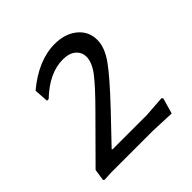

<svg xmlns="http://www.w3.org/2000/svg" viewBox="-140 -616 735 735"><g transform="rotate(-45 227.0 -248.5)"><path d="M256 -501Q312 -501 347.5 -472Q383 -443 383 -396Q383 -356 350.5 -310Q318 -264 230 -171L126 -62L128 -59H314L399 -65L403 -59L385 4L286 0H61L24 2L19 -2L26 -49L181 -205Q250 -274 279 -311.5Q308 -349 308 -380Q308 -405 289 -421Q270 -437 237 -437Q163 -437 91 -368H82L78 -426Q168 -501 256 -501Z"/></g></svg>

Font: Alegreya Sans
Style: Italic
Weight: 400
Italic angle: -7°
Designer: Juan Pablo del Peral
Foundry: Huerta Tipografica
Version: Version 2.007